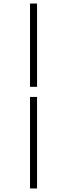

<svg xmlns="http://www.w3.org/2000/svg" viewBox="-20 -878 362 1093"><path d="M190.9 -326.2V194.8H150.9V-326.2ZM150.9 -383.8V-857.9H190.9V-383.8Z"/></svg>

Font: PlayfairDisplay-Italic
Style: Italic
Weight: 400
Italic angle: -14°
Designer: Claus Eggers Sørensen
Foundry: Claus Eggers Sørensen
Version: Version 1.002;PS 001.002;hotconv 1.0.70;makeotf.lib2.5.58329